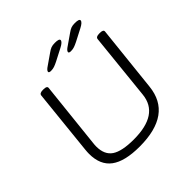

<svg xmlns="http://www.w3.org/2000/svg" viewBox="-216 -1055 1252 1252"><g transform="rotate(-45 410.0 -429.0)"><path d="M378 6Q242 6 176.5 -42.5Q111 -91 111 -194Q111 -202 111.5 -211Q112 -220 113 -230L160 -684Q162 -702 192 -702H200Q231 -702 229 -684L180 -225Q179 -217 178.5 -209.5Q178 -202 178 -195Q178 -119 226.5 -86.5Q275 -54 384 -54Q615 -54 632 -219L680 -684Q682 -702 712 -702H720Q751 -702 749 -684L700 -225Q676 6 378 6ZM319 -752Q300 -752 300 -761Q300 -771 317 -784L399 -841Q417 -854 430.5 -859Q444 -864 465 -864Q505 -864 505 -850Q505 -834 468 -815L385 -772Q365 -762 350.5 -757Q336 -752 319 -752ZM502 -751Q483 -751 483 -760Q483 -770 500 -783L582 -840Q600 -853 613.5 -858Q627 -863 648 -863Q688 -863 688 -849Q688 -833 651 -814L568 -771Q548 -761 533.5 -756Q519 -751 502 -751Z"/></g></svg>

Font: Asap Expanded Expanded Light
Style: Italic
Weight: 300
Width: 7
Italic angle: -6°
Designer: Pablo Cosgaya
Foundry: Omnibus-Type
Version: Version 3.001; ttfautohint (v1.8.4.7-5d5b)